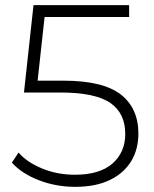

<svg xmlns="http://www.w3.org/2000/svg" viewBox="-20 -720 598 745"><path d="M226 -407Q378 -407 448 -354Q517 -300 517 -202Q517 -142 490 -96Q461 -48 407 -22Q352 5 272 5Q197 5 130 -21Q65 -46 26 -89L52 -128Q85 -90 144 -66Q202 -42 271 -42Q366 -42 416 -85Q466 -129 466 -200Q466 -280 409 -320Q350 -361 215 -361H73L110 -700H481V-654H153L126 -407Z"/></svg>

Font: Montserrat Light Alt1
Style: Light
Weight: 500
Designer: Differentunic
Foundry: Julieta Ulanovsky
Version: 0.1